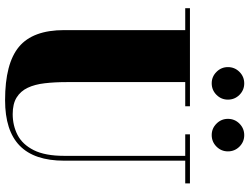

<svg xmlns="http://www.w3.org/2000/svg" viewBox="-138 -876 1029 794"><g transform="rotate(90 377.0 -479.5)"><path d="M739 -750V-730.5H645V-230Q645 -106.5 583 -46Q521 14.5 395 14.5Q243 14.5 174 -43Q105 -100.5 105 -230V-730.5H14.5V-750H420V-730.5H320V-240Q320 -190.5 324.8 -149.5Q329.5 -108.5 343.5 -79Q357.5 -49.5 383.8 -33.2Q410 -17 452.5 -17Q499.5 -17 538.8 -37.2Q578 -57.5 601.5 -104.2Q625 -151 625 -230V-730.5H536V-750ZM539 -840Q511.5 -840 491.8 -859.8Q472 -879.5 472 -907Q472 -935 491.8 -954.8Q511.5 -974.5 539.5 -974.5Q567 -974.5 586.8 -954.8Q606.5 -935 606.5 -907Q606.5 -879.5 586.8 -859.8Q567 -840 539 -840ZM325 -840Q297.5 -840 277.8 -859.8Q258 -879.5 258 -907Q258 -935 277.8 -954.8Q297.5 -974.5 325.5 -974.5Q353 -974.5 372.8 -954.8Q392.5 -935 392.5 -907Q392.5 -879.5 372.8 -859.8Q353 -840 325 -840Z"/></g></svg>

Font: Bodoni Moda Black
Style: Regular
Weight: 900
Version: Version 2.005